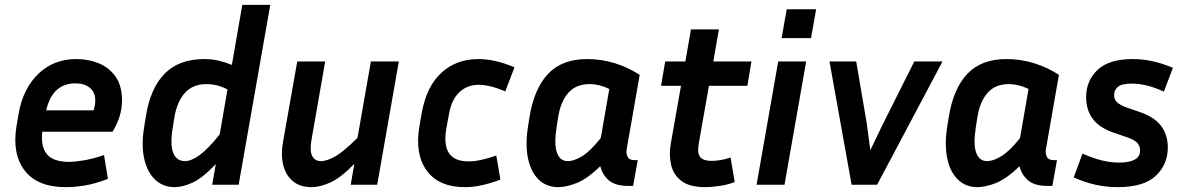

<svg xmlns="http://www.w3.org/2000/svg" viewBox="-20 -760 4885 790"><path d="M424 -24Q369 -3 327.5 3.5Q286 10 250 10Q134 10 81.5 -58.5Q29 -127 48 -242L57 -294Q75 -396 138 -456.5Q201 -517 294 -517Q343 -517 385.5 -500Q428 -483 455 -445.5Q482 -408 482 -346Q482 -281 443 -218H154Q147 -157 173 -125.5Q199 -94 265 -94Q287 -94 324 -100Q361 -106 408 -122ZM290 -417Q196 -417 170 -306H365Q372 -327 372 -346Q372 -381 349.5 -399Q327 -417 290 -417Z M853 0 868 -85Q813 -27 772 -8.5Q731 10 699 10Q650 10 617.5 -21.5Q585 -53 573 -108.5Q561 -164 573 -236L580 -280Q598 -396 657 -456.5Q716 -517 821 -517Q852 -517 879.5 -510.5Q907 -504 934 -493L977 -740H1092L962 0ZM691 -236Q679 -164 693 -130.5Q707 -97 741 -97Q767 -97 801.5 -122Q836 -147 884 -207L916 -392Q893 -404 872 -409Q851 -414 831 -414Q773 -414 741 -378Q709 -342 698 -280Z M1423 0 1438 -86Q1383 -29 1340 -9.5Q1297 10 1262 10Q1214 10 1184.5 -15Q1155 -40 1145 -82.5Q1135 -125 1145 -179L1203 -507H1318L1261 -181Q1254 -138 1265 -117.5Q1276 -97 1301 -97Q1324 -97 1358.5 -116Q1393 -135 1451 -193L1506 -507H1621L1532 0Z M1949 -411Q1903 -411 1871 -381.5Q1839 -352 1828 -294L1817 -234Q1792 -96 1907 -96Q1931 -96 1957.5 -101.5Q1984 -107 2022 -120L2039 -21Q1993 -4 1958.5 3Q1924 10 1893 10Q1785 10 1735.5 -58.5Q1686 -127 1706 -242L1715 -294Q1735 -405 1796.5 -461Q1858 -517 1948 -517Q2017 -517 2097 -483L2059 -384Q1996 -411 1949 -411Z M2566 5Q2511 5 2484.5 -18.5Q2458 -42 2450 -76Q2396 -24 2353 -7Q2310 10 2277 10Q2228 10 2196 -21.5Q2164 -53 2152.5 -108.5Q2141 -164 2152 -236L2159 -280Q2178 -396 2235.5 -456.5Q2293 -517 2396 -517Q2454 -517 2509.5 -500Q2565 -483 2612 -452L2558 -143Q2556 -128 2562.5 -114.5Q2569 -101 2592 -101H2604L2585 5ZM2270 -236Q2259 -164 2272 -130.5Q2285 -97 2316 -97Q2342 -97 2375.5 -117.5Q2409 -138 2452 -192L2487 -394Q2446 -414 2406 -414Q2350 -414 2318.5 -378Q2287 -342 2277 -280Z M3003 -11Q2975 0 2941 5Q2907 10 2881 10Q2818 10 2784.5 -15Q2751 -40 2741.5 -81Q2732 -122 2740 -169L2782 -407H2700L2717 -507H2800L2823 -639H2938L2915 -507H3072L3055 -407H2897L2855 -169Q2848 -129 2861.5 -113.5Q2875 -98 2907 -98Q2922 -98 2942.5 -101Q2963 -104 2986 -112Z M3317 -603H3196L3217 -722H3338ZM3208 0H3093L3182 -507H3297Z M3858 -507 3589 0H3484L3393 -507H3503L3546 -254L3561 -142L3615 -254L3742 -507Z M4291 5Q4236 5 4209.5 -18.5Q4183 -42 4175 -76Q4121 -24 4078 -7Q4035 10 4002 10Q3953 10 3921 -21.5Q3889 -53 3877.5 -108.5Q3866 -164 3877 -236L3884 -280Q3903 -396 3960.5 -456.5Q4018 -517 4121 -517Q4179 -517 4234.5 -500Q4290 -483 4337 -452L4283 -143Q4281 -128 4287.5 -114.5Q4294 -101 4317 -101H4329L4310 5ZM3995 -236Q3984 -164 3997 -130.5Q4010 -97 4041 -97Q4067 -97 4100.5 -117.5Q4134 -138 4177 -192L4212 -394Q4171 -414 4131 -414Q4075 -414 4043.5 -378Q4012 -342 4002 -280Z M4585 -91Q4626 -91 4648.5 -103Q4671 -115 4671 -141Q4671 -161 4657.5 -174Q4644 -187 4612 -197L4557 -216Q4502 -236 4475.5 -272Q4449 -308 4449 -360Q4449 -428 4496 -472.5Q4543 -517 4641 -517Q4683 -517 4723 -508Q4763 -499 4806 -481L4769 -383Q4732 -400 4699.5 -408Q4667 -416 4638 -416Q4594 -416 4579 -402Q4564 -388 4564 -369Q4564 -350 4577 -338.5Q4590 -327 4615 -318L4670 -299Q4729 -279 4757 -242.5Q4785 -206 4785 -153Q4785 -83 4735.5 -36.5Q4686 10 4579 10Q4533 10 4489 0.5Q4445 -9 4398 -30L4434 -128Q4477 -109 4513.5 -100Q4550 -91 4585 -91Z"/></svg>

Font: Inria Sans
Style: Bold Italic
Weight: 700
Italic angle: -10°
Designer: Black Foundry Team
Foundry: Black Foundry
Version: Version 1.2; ttfautohint (v1.8.3)